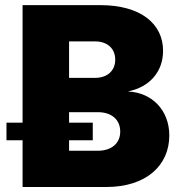

<svg xmlns="http://www.w3.org/2000/svg" viewBox="-20 -748 717 768"><path d="M70.3 0H405.3C564.9 0 657.2 -86.4 657.2 -206.1C657.2 -308.6 586.4 -377.4 494.1 -381.8V-382.8C577.6 -399.9 632.3 -460.4 632.3 -544.9C632.3 -651.9 544.4 -727.5 380.4 -727.5H70.3V-257.3H5.9V-187H70.3ZM371.1 -145H256.3V-187H351.1V-257.3H256.3V-299.3H371.6C426.8 -299.3 460.9 -269 460.9 -221.7C460.9 -174.8 426.3 -145 371.1 -145ZM359.9 -436.5H256.3V-582.5H359.9C409.7 -582.5 440.9 -553.7 440.9 -509.3C440.9 -465.3 409.7 -436.5 359.9 -436.5Z"/></svg>

Font: Raveo Display Display ExtraBold
Style: Regular
Weight: 800
Designer: Jakub Foglar, Rasmus Andersson (Inter)
Foundry: Jakubfoglar.com
Version: Version 1.100;Glyphs 3.2.3 (3260)